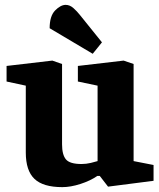

<svg xmlns="http://www.w3.org/2000/svg" viewBox="-20 -756 655 789"><path d="M236 13Q157 13 121.5 -21Q86 -55 86 -129V-404L7 -421V-485L195 -507L235 -493V-163Q235 -120 251 -101Q267 -82 315 -82Q334 -82 353 -86.5Q372 -91 381 -94V-404L300 -421V-485L488 -507L529 -493V-94L611 -78V-13L424 11L390 -33H380Q351 -13 310.5 0Q270 13 236 13ZM361 -535 184 -640Q184 -690 206.5 -713Q229 -736 250 -736Q267 -736 282 -722.5Q297 -709 308 -695L399 -582Z"/></svg>

Font: Faustina Light ExtraBold
Style: Regular
Weight: 800
Version: Version 1.200